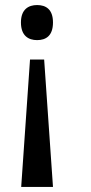

<svg xmlns="http://www.w3.org/2000/svg" viewBox="-20 -561 360 761"><path d="M127 -541C93 -541 63 -524 63 -472C63 -419 93 -402 127 -402C162 -402 190 -419 190 -472C190 -524 162 -541 127 -541ZM155 -325H99L64 180H190Z"/></svg>

Font: Noto Serif Devanagari SemiCondensed Medium
Style: Regular
Weight: 500
Width: 4
Designer: Universal Thirst, Indian Type Foundry and the Monotype Design Team
Foundry: Monotype Imaging Inc.
Version: Version 2.004